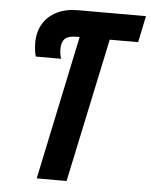

<svg xmlns="http://www.w3.org/2000/svg" viewBox="-52 -757 631 801"><g transform="rotate(5 263.5 -357.0)"><path d="M131.8 0 258.8 -603H245.1Q210 -603 196.5 -588.6Q183.1 -574.2 183.1 -546.9Q183.1 -537.6 184.8 -525.9Q186.5 -514.2 189.9 -505.9H84Q80.6 -514.2 78.4 -530.8Q76.2 -547.4 76.2 -563Q76.2 -607.9 95.9 -641.8Q115.7 -675.8 153.1 -694.8Q190.4 -713.9 242.2 -713.9H526.9L503.9 -603H384.8L256.8 0Z"/></g></svg>

Font: Open Sans Condensed
Style: Italic
Weight: 400
Width: 3
Italic angle: -12°
Designer: Monotype Design Team
Foundry: Monotype Imaging Inc.
Version: Version 3.000